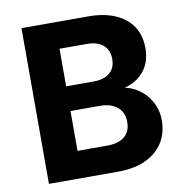

<svg xmlns="http://www.w3.org/2000/svg" viewBox="-79 -775 815 850"><g transform="rotate(-10 328.5 -350.0)"><path d="M73 0V-700H372Q445 -700 495.5 -677.5Q546 -655 572 -614.5Q598 -574 598 -519Q598 -466 575.5 -430Q553 -394 515 -375Q477 -356 432 -352L448 -364Q497 -362 534 -338Q571 -314 592.5 -275.5Q614 -237 614 -191Q614 -134 587 -91Q560 -48 508.5 -24Q457 0 383 0ZM223 -122H358Q407 -122 434.5 -144.5Q462 -167 462 -210Q462 -253 433.5 -277Q405 -301 356 -301H223ZM223 -412H346Q394 -412 419.5 -434Q445 -456 445 -496Q445 -536 419.5 -558.5Q394 -581 345 -581H223Z"/></g></svg>

Font: DM Sans 9pt Black
Style: Regular
Weight: 900
Version: Version 4.004;gftools[0.9.30]